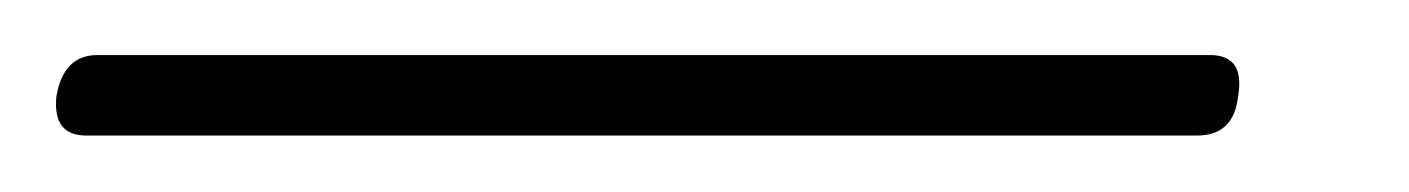

<svg xmlns="http://www.w3.org/2000/svg" viewBox="-55 90 499 68"><path d="M-35 124Q-32.5 109.5 -20.5 109.5H373.5Q386 109.5 383.5 124Q382 138 369 138H-24.5Q-36.5 138 -35 124Z"/></svg>

Font: Fraunces 9pt Thin
Style: Italic
Weight: 100
Italic angle: -16°
Version: Version 1.000;[b76b70a41]